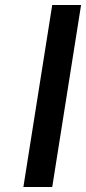

<svg xmlns="http://www.w3.org/2000/svg" viewBox="-20 -752 346 772"><path d="M74 0 190 -732H306L190 0Z"/></svg>

Font: Exo
Style: Demi Bold Italic
Weight: 600
Designer: Natanael Gama
Version: Version 1